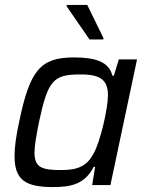

<svg xmlns="http://www.w3.org/2000/svg" viewBox="-20 -751 591 779"><path d="M250 -726 343 -591H399L400 -596L334 -731H251ZM196 8C267 8 324 -3 360 -74H366L354 0H428L536 -510H462L442 -444H436C422 -501 366 -518 280 -518C143 -518 101 -465 58 -258C45 -199 39 -153 39 -118C39 -20 84 8 196 8ZM229 -61C150 -61 120 -71 120 -132C120 -160 127 -199 138 -255C175 -427 196 -449 308 -449C388 -449 418 -426 418 -364C418 -314 388 -175 358 -125C333 -80 300 -61 229 -61Z"/></svg>

Font: Saira UNSAM
Style: Italic
Weight: 400
Italic angle: -12°
Designer: Hector Gatti with collaboration of the Omnibus-Type team
Foundry: Omnibus-Type
Version: Version 0.072;PS 000.072;hotconv 1.0.88;makeotf.lib2.5.64775